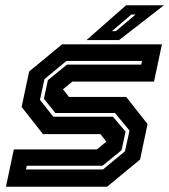

<svg xmlns="http://www.w3.org/2000/svg" viewBox="-20 -708 642 728"><path d="M2.5 0 32.5 -141.5H347.5L384.5 -172L384 -169.5L361 -199.5H143L62 -302.5L90.5 -437L215.5 -540H594L564 -398.5H254L217 -368L217.5 -371L241.5 -340.5H458.5L539.5 -237.5L511 -103L386 0ZM78.5 -65.5H370.5L454 -134.5L471 -213L416 -279.5H190L146.5 -333.5L161.5 -404L234 -463H515.5L518.5 -477H232L148.5 -408L131.5 -329.5L182 -265.5H408L456 -209L441 -138.5L368.5 -79.5H81.5ZM308 -556 458 -688H601.5L431.5 -556ZM404.5 -590H419.5L494 -653H478Z"/></svg>

Font: Tourney
Style: Bold Italic
Weight: 700
Italic angle: -12°
Version: Version 1.015